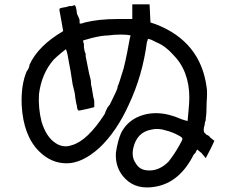

<svg xmlns="http://www.w3.org/2000/svg" viewBox="-20 -793 1040 868"><path d="M578.1 -773.4H656.2L660.2 -691.4L683.6 -683.6Q886.7 -605.5 914.1 -398.4Q918 -378.9 914.1 -328.1Q914.1 -277.3 910.2 -257.8V-250L906.2 -238.3Q906.2 -226.6 902.3 -218.8Q898.4 -195.3 906.2 -191.4Q906.2 -191.4 910.2 -187.5Q910.2 -187.5 914.1 -183.6Q925.8 -179.7 929.7 -171.9L949.2 -156.2Q937.5 -128.9 910.2 -78.1L890.6 -101.6Q871.1 -117.2 871.1 -117.2Q871.1 -117.2 867.2 -109.4L863.3 -101.6L855.5 -93.8Q793 31.2 683.6 50.8Q597.7 66.4 546.9 15.6Q500 -31.2 503.9 -101.6Q511.7 -156.2 527.3 -191.4Q550.8 -238.3 597.7 -261.7Q687.5 -304.7 800.8 -253.9Q824.2 -246.1 828.1 -246.1Q828.1 -250 832 -289.1Q835.9 -328.1 835.9 -351.6Q835.9 -472.7 761.7 -546.9Q726.6 -585.9 687.5 -601.6Q679.7 -605.5 664.1 -613.3Q652.3 -617.2 648.4 -617.2Q648.4 -609.4 644.5 -605.5Q625 -453.1 562.5 -320.3Q507.8 -199.2 429.7 -125Q351.6 -54.7 281.2 -54.7Q210.9 -54.7 156.2 -109.4Q85.9 -179.7 78.1 -316.4Q74.2 -410.2 101.6 -472.7L105.5 -476.6L109.4 -484.4Q113.3 -492.2 113.3 -500Q152.3 -585.9 265.6 -652.3Q265.6 -652.3 253.9 -718.8Q246.1 -753.9 250 -753.9Q253.9 -757.8 281.2 -761.7L293 -765.6H304.7Q316.4 -769.5 316.4 -769.5Q324.2 -769.5 328.1 -730.5Q335.9 -714.8 339.8 -703.1Q339.8 -691.4 339.8 -687.5Q343.8 -683.6 363.3 -691.4Q425.8 -707 511.7 -707H578.1ZM527.3 -636.7Q496.1 -636.7 468.8 -632.8Q441.4 -632.8 394.5 -621.1Q351.6 -609.4 355.5 -609.4Q355.5 -605.5 359.4 -593.8V-585.9Q359.4 -582 359.4 -578.1Q359.4 -578.1 363.3 -558.6L367.2 -550.8V-539.1L371.1 -519.5Q375 -500 382.8 -460.9L390.6 -429.7Q390.6 -410.2 394.5 -398.4Q398.4 -378.9 402.3 -351.6Q406.2 -343.8 406.2 -332Q406.2 -324.2 406.2 -324.2V-308.6L375 -300.8Q339.8 -293 335.9 -293Q328.1 -296.9 328.1 -312.5Q324.2 -324.2 320.3 -351.6Q320.3 -359.4 316.4 -378.9L308.6 -410.2Q296.9 -488.3 293 -503.9Q289.1 -527.3 285.2 -546.9Q281.2 -566.4 277.3 -570.3Q277.3 -570.3 257.8 -554.7Q234.4 -535.2 222.7 -523.4Q168 -460.9 156.2 -367.2Q152.3 -304.7 168 -242.2Q187.5 -179.7 222.7 -152.3Q261.7 -121.1 304.7 -136.7Q375 -156.2 453.1 -277.3Q457 -289.1 464.8 -304.7Q472.7 -316.4 476.6 -320.3Q511.7 -390.6 511.7 -398.4Q511.7 -402.3 511.7 -402.3Q515.6 -406.2 539.1 -484.4Q546.9 -515.6 554.7 -554.7Q562.5 -593.8 566.4 -617.2L570.3 -632.8Q554.7 -636.7 527.3 -636.7ZM730.5 -203.1Q695.3 -214.8 664.1 -207Q597.7 -195.3 582 -121.1Q574.2 -82 593.8 -54.7Q609.4 -27.3 640.6 -23.4Q695.3 -15.6 742.2 -62.5Q769.5 -97.7 789.1 -132.8Q804.7 -160.2 804.7 -164.1Q804.7 -171.9 789.1 -179.7Q761.7 -195.3 730.5 -203.1Z"/></svg>

Font: 和音 by 宁静之雨，公众号njzyshare
Style: Regular
Weight: 400
Designer: Steve Matteson
Foundry: Ascender Corporation
Version: Version 6.00;June 8, 2018;FontCreator 11.0.0.2388 32-bit